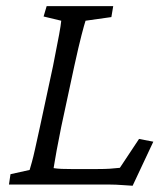

<svg xmlns="http://www.w3.org/2000/svg" viewBox="-20 -593 528 617"><path d="M406.2 3.9Q389.6 2.9 377 2Q364.3 1 353 0.5Q341.8 0 330.1 0H8.8L13.7 -33.2L75.2 -46.9Q78.1 -56.6 82.5 -72.3Q86.9 -87.9 92.8 -114.7Q98.6 -141.6 108.4 -185.5L150.4 -380.9Q164.1 -449.2 169.9 -481.4Q175.8 -513.7 176.8 -526.4L120.1 -540L129.9 -573.2H343.8L337.9 -538.1L254.9 -526.4Q251 -514.6 242.2 -481Q233.4 -447.3 218.8 -380.9L176.8 -185.5Q167 -136.7 162.1 -109.9Q157.2 -83 155.3 -70.8Q153.3 -58.6 152.3 -52.7Q165 -50.8 178.2 -50.3Q191.4 -49.8 208 -49.8H293.9Q317.4 -49.8 332.5 -50.8Q347.7 -51.8 365.2 -53.7L426.8 -146.5L472.7 -137.7Z"/></svg>

Font: Crimson Pro ExtraLight Light
Style: Italic
Weight: 300
Italic angle: -12°
Version: Version 1.002